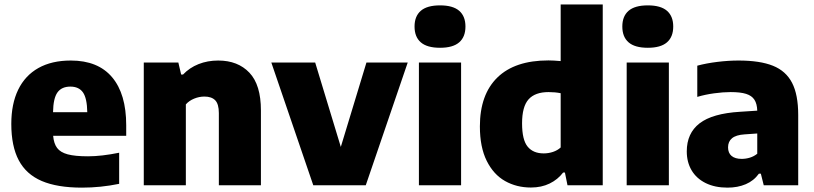

<svg xmlns="http://www.w3.org/2000/svg" viewBox="-20 -828 3637 858"><path d="M544 -221H217.5Q220.5 -186.5 235.2 -166.8Q250 -147 282.8 -138.2Q315.5 -129.5 373.5 -129.5Q433.5 -129.5 512.5 -145.5V-6.5Q430 10.5 346.5 10.5Q236 10.5 166.5 -19.2Q97 -49 63.8 -111.8Q30.5 -174.5 30.5 -274.5Q30.5 -363.5 61.2 -427Q92 -490.5 151.5 -524Q211 -557.5 296.5 -557.5Q418 -557.5 481 -482.8Q544 -408 544 -268.5ZM217 -326.5H370Q369 -389 350.8 -415Q332.5 -441 294.5 -441Q255.5 -441 236.8 -415Q218 -389 217 -326.5Z M622.5 -548.5H777L789.5 -495H798Q827 -525.5 867.2 -541.5Q907.5 -557.5 955 -557.5Q1043 -557.5 1094.5 -503.2Q1146 -449 1146 -334.5V0H958V-322.5Q958 -363 941.8 -379.8Q925.5 -396.5 893.5 -396.5Q870 -396.5 847.5 -387.2Q825 -378 810.5 -361.5V0H622.5Z M1617.5 -548.5H1802L1614.5 0H1380L1192.5 -548.5H1388.5L1503 -171.5Z M1852 0V-548.5H2040.5V0ZM1832.5 -709.5Q1832.5 -755.5 1860.5 -779.8Q1888.5 -804 1946.5 -804Q2004 -804 2032 -779.8Q2060 -755.5 2060 -709.5Q2060 -663 2032 -638.8Q2004 -614.5 1946.5 -614.5Q1888.5 -614.5 1860.5 -638.8Q1832.5 -663 1832.5 -709.5Z M2124.5 -263Q2124.5 -405.5 2202.8 -481.8Q2281 -558 2431 -558Q2453.5 -558 2485.5 -555V-808H2673.5V0H2516L2504.5 -57H2496.5Q2472.5 -25.5 2436 -7.8Q2399.5 10 2352.5 10Q2288.5 10 2237 -19Q2185.5 -48 2155 -109.2Q2124.5 -170.5 2124.5 -263ZM2485.5 -169V-411.5Q2460.5 -416.5 2431.5 -416.5Q2371 -416.5 2342 -384Q2313 -351.5 2313 -277Q2313 -203 2337.8 -172.8Q2362.5 -142.5 2409.5 -142.5Q2431 -142.5 2451.2 -149.2Q2471.5 -156 2485.5 -169Z M2780.5 0V-548.5H2969V0ZM2761 -709.5Q2761 -755.5 2789 -779.8Q2817 -804 2875 -804Q2932.5 -804 2960.5 -779.8Q2988.5 -755.5 2988.5 -709.5Q2988.5 -663 2960.5 -638.8Q2932.5 -614.5 2875 -614.5Q2817 -614.5 2789 -638.8Q2761 -663 2761 -709.5Z M3547 -314V0H3393L3380 -52H3371.5Q3348.5 -20 3312.5 -4.8Q3276.5 10.5 3231 10.5Q3174.5 10.5 3133.2 -10Q3092 -30.5 3070.5 -67Q3049 -103.5 3049 -151.5Q3049 -232.5 3106.2 -276.8Q3163.5 -321 3287 -328.5L3364 -333.5Q3363 -364.5 3351.2 -382.5Q3339.5 -400.5 3314.2 -408.5Q3289 -416.5 3245 -416.5Q3211.5 -416.5 3171.2 -411Q3131 -405.5 3096 -395V-534.5Q3137 -545.5 3186.2 -551.5Q3235.5 -557.5 3280 -557.5Q3376 -557.5 3434 -534.2Q3492 -511 3519.5 -458Q3547 -405 3547 -314ZM3364 -141V-231.5L3307 -227.5Q3269 -225 3251.2 -210.2Q3233.5 -195.5 3233.5 -169.5Q3233.5 -144.5 3249.2 -131.2Q3265 -118 3294.5 -118Q3313 -118 3331 -123.5Q3349 -129 3364 -141Z"/></svg>

Font: Encode Sans ExtraBold
Style: Regular
Weight: 800
Designer: Multiple Designers
Foundry: Impallari Type
Version: Version 2.000